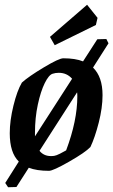

<svg xmlns="http://www.w3.org/2000/svg" viewBox="-20 -709 476 807"><path d="M411 -309Q411 -256 395 -193.5Q379 -131 360 -91Q338 -68 270.5 -29.5Q203 9 186 9Q134 9 101 -4L49 77L14 78L2 60L59 -30Q21 -67 21 -149Q21 -202 36.5 -265Q52 -328 72 -362Q101 -388 164.5 -426Q228 -464 246 -464Q297 -464 329 -451L389 -544L427 -545L436 -527L371 -425Q411 -386 411 -309ZM127 -136 283 -378Q261 -403 227 -403Q213 -403 201 -399Q185 -394 168 -359.5Q151 -325 139 -269.5Q127 -214 127 -150ZM305 -304Q305 -316 304 -321L146 -75Q164 -53 194 -53Q203 -53 208 -54Q216 -55 232 -63Q248 -71 258 -77Q305 -202 305 -304ZM190 -554 346 -689 390 -634 383 -604 210 -519Z"/></svg>

Font: Grenze Medium
Style: Italic
Weight: 500
Italic angle: -10°
Designer: Renata Polastri
Foundry: Omnibus-Type
Version: Version 1.002; ttfautohint (v1.8)